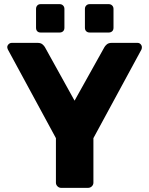

<svg xmlns="http://www.w3.org/2000/svg" viewBox="-20 -907 721 927"><path d="M275 0Q265 0 257.5 -7.5Q250 -15 250 -25V-240L18 -668Q17 -671 16 -673.5Q15 -676 15 -679Q15 -687 21.5 -693.5Q28 -700 37 -700H162Q177 -700 185.5 -692.5Q194 -685 197 -679L340 -421L484 -679Q487 -685 495.5 -692.5Q504 -700 519 -700H644Q653 -700 659 -693.5Q665 -687 665 -679Q665 -676 664.5 -673.5Q664 -671 663 -668L431 -240V-25Q431 -15 423.5 -7.5Q416 0 405 0ZM413 -750Q403 -750 396.5 -756Q390 -762 390 -773V-864Q390 -874 396.5 -880.5Q403 -887 413 -887H505Q515 -887 521.5 -880.5Q528 -874 528 -864V-773Q528 -762 521.5 -756Q515 -750 505 -750ZM176 -750Q166 -750 160 -756Q154 -762 154 -773V-864Q154 -874 160 -880.5Q166 -887 176 -887H268Q278 -887 284.5 -880.5Q291 -874 291 -864V-773Q291 -762 284.5 -756Q278 -750 268 -750Z"/></svg>

Font: DVN-Rubik
Style: Bold
Weight: 700
Designer: Hubert and Fischer
Foundry: Hubert & Fischer
Version: Version 2.102